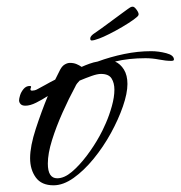

<svg xmlns="http://www.w3.org/2000/svg" viewBox="-20 -583 540 574"><path d="M140 -29Q104 -29 87 -52.5Q70 -76 70 -110Q70 -146 87 -198Q104 -250 123 -296Q106 -285 88 -276Q70 -267 56 -267Q46 -267 41.5 -272Q37 -277 37 -283Q37 -288 40 -298Q43 -308 50.5 -317Q58 -326 69 -326Q73 -326 73 -323Q73 -322 72.5 -321.5Q72 -321 72 -320Q71 -318 71 -316Q71 -312 76 -312Q79 -312 83.5 -313Q88 -314 93 -317Q103 -322 116 -329.5Q129 -337 145 -345L160 -375Q166 -386 174 -390.5Q182 -395 189 -395Q200 -395 208.5 -391.5Q217 -388 224 -383Q235 -388 247.5 -392.5Q260 -397 272 -399Q310 -413 351 -421.5Q392 -430 432 -430Q454 -430 477 -424Q500 -418 500 -405Q500 -401 492 -401Q476 -401 455.5 -405Q435 -409 415 -409Q390 -409 367 -406.5Q344 -404 324 -399Q340 -392 350.5 -375Q361 -358 361 -332Q361 -304 347.5 -265Q334 -226 311.5 -185Q289 -144 260 -108.5Q231 -73 200 -51Q169 -29 140 -29ZM151 -50Q172 -50 194.5 -69Q217 -88 239 -117Q261 -146 278 -177Q286 -191 296.5 -215Q307 -239 314.5 -266Q322 -293 322 -315Q322 -335 313.5 -348.5Q305 -362 282 -362Q271 -362 254 -356Q237 -350 218 -342Q214 -338 210.5 -333.5Q207 -329 205 -324Q186 -289 167 -246.5Q148 -204 135.5 -164Q123 -124 123 -94Q123 -50 151 -50ZM254 -462Q249 -462 250 -470Q252 -477 263 -484Q268 -487 283 -498Q298 -509 315 -521.5Q332 -534 345.5 -544Q359 -554 362 -556Q369 -561 371.5 -562Q374 -563 377 -563Q382 -563 389 -553Q396 -543 394 -538Q393 -534 379 -524Q365 -514 345.5 -502.5Q326 -491 307 -481.5Q288 -472 277 -468Q261 -462 254 -462Z"/></svg>

Font: Comforter
Style: Regular
Weight: 400
Designer: Robert E. Leuschke
Foundry: Robert E. Leuschke
Version: Version 1.013; ttfautohint (v1.8.3)